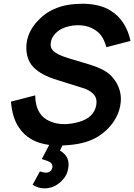

<svg xmlns="http://www.w3.org/2000/svg" viewBox="-20 -786 739 1058"><path d="M642.5 -203Q634 -154 600.5 -107.5Q567 -62 518.5 -32.5Q478 -8.5 430.5 2.5Q383 13.5 324 15.5L310.5 44Q340.5 60.5 352 88.5Q361.5 111 356 141.5Q350 178.5 327 203Q307.5 226 281 239Q254.5 252 226 252Q191.5 252 159.5 232.5L200 158.5Q224 165.5 231.5 165.5Q252 165.5 261.5 153Q264 149.5 265.8 145.5Q267.5 141.5 268.5 137.5Q270 132.5 268.5 129Q268.5 121.5 265 116.5Q261.5 111.5 254.5 107.2Q247.5 103 236.5 99Q225.5 95 210.5 90.5L251 12.5Q137.5 -2 83.5 -84.5Q47.5 -137.5 40.5 -226L174 -260.5Q174.5 -202.5 198 -165.5Q215 -136 253 -118.5Q290.5 -102 333.5 -102Q366 -102 403 -111Q440 -120 463.5 -135.5Q502.5 -162 510.5 -207.5Q516.5 -244 496 -266.5Q472 -292.5 427 -304L296 -345Q207 -372 165.5 -414.5Q139.5 -440.5 130.2 -478.5Q121 -516.5 128 -557.5Q138.5 -615 181 -663.5Q224 -712.5 279 -736.5Q316.5 -753 356 -759.2Q395.5 -765.5 439.5 -765.5Q532 -763.5 588.5 -728Q631 -702.5 659.2 -659.5Q687.5 -616.5 699 -560.5L566.5 -526Q556 -560.5 543 -581.8Q530 -603 507.5 -618.5Q465.5 -647 409.5 -647Q359.5 -647 317.5 -626Q293.5 -612.5 278.5 -593.8Q263.5 -575 260.5 -554Q255 -526.5 270 -509.5Q288.5 -487 353 -466.5L478 -429Q523.5 -414.5 553 -398Q582.5 -381.5 602 -357.5Q629 -326 640 -286.5Q651 -247 642.5 -203Z"/></svg>

Font: Russisch Sans
Style: Bold Italic
Weight: 700
Italic angle: -10°
Designer: Michael Sharanda (font) & Cristiano Sobral (main changes)
Foundry: Michael Sharanda
Version: Version 2.00;September 8, 2020;FontCreator 13.0.0.2681 64-bi